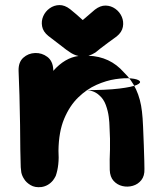

<svg xmlns="http://www.w3.org/2000/svg" viewBox="-20 -750 645 775"><path d="M147 5Q175 1 194 -22Q200 -30 205 -40Q220 -83 216 -142Q217 -218 239 -270.5Q261 -323 295.5 -356.5Q330 -390 369.5 -407.5Q409 -425 446 -430.5Q483 -436 509 -433.5Q535 -431 543 -423.5Q551 -416 532.5 -407.5Q514 -399 461.5 -392.5Q409 -386 314 -386Q355 -389 380 -366Q398 -351 407 -326.5Q416 -302 419 -278Q422 -254 422 -240Q425 -187 424 -147Q422 -107 423 -64Q424 -36 438.5 -20Q453 -4 474 1Q495 6 516 0Q537 -6 550.5 -23Q564 -40 563 -68Q563 -72 562.5 -99Q562 -126 560.5 -164Q559 -202 557.5 -239Q556 -276 553 -300Q542 -399 480 -458Q424 -522 337 -525Q351 -529 365 -538Q371 -543 385.5 -554.5Q400 -566 418 -579Q436 -592 451 -603Q472 -620 476 -641.5Q480 -663 471.5 -682.5Q463 -702 445.5 -714.5Q428 -727 406.5 -727.5Q385 -728 363 -711L314 -669Q288 -693 263 -713Q241 -730 219.5 -729.5Q198 -729 180.5 -716.5Q163 -704 154.5 -684.5Q146 -665 150 -643.5Q154 -622 175 -605Q192 -592 222 -569Q251 -546 261 -540Q278 -528 297 -524Q242 -517 195 -464V-470Q193 -504 171 -520.5Q149 -537 121.5 -536Q94 -535 74 -517Q54 -499 55 -464Q59 -377 61 -247Q62 -117 63 -104Q63 -71 66 -54Q69 -40 77 -28Q85 -14 103 -3Q121 8 147 5Z"/></svg>

Font: Balsamiq Sans
Style: Bold
Weight: 700
Designer: Michael Angeles
Foundry: Balsamiq SRL
Version: Version 1.020; ttfautohint (v1.8.4.7-5d5b);gftools[0.9.26]